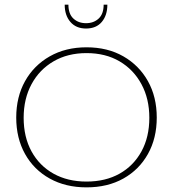

<svg xmlns="http://www.w3.org/2000/svg" viewBox="-20 -798 746 828"><path d="M353 10Q263 10 194.5 -28Q126 -66 88 -134Q50 -202 50 -291Q50 -380 88 -448Q126 -516 194.5 -555Q263 -594 353 -594Q444 -594 512 -555Q580 -516 618 -448Q656 -380 656 -291Q656 -202 618 -134Q580 -66 512 -28Q444 10 353 10ZM353 -15Q435 -15 495.5 -49Q556 -83 590 -145Q624 -207 624 -290Q624 -372 590 -435Q556 -498 495.5 -533.5Q435 -569 353 -569Q272 -569 211 -533.5Q150 -498 116 -435Q82 -372 82 -290Q82 -207 116 -145Q150 -83 211 -49Q272 -15 353 -15ZM351 -675Q308 -675 283.5 -703.5Q259 -732 259 -778H275Q275 -738 296.5 -718Q318 -698 351 -698Q384 -698 405.5 -718Q427 -738 427 -778H443Q443 -732 419 -703.5Q395 -675 351 -675Z"/></svg>

Font: Rokkitt Thin
Style: Regular
Weight: 250
Version: Version 3.103